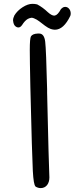

<svg xmlns="http://www.w3.org/2000/svg" viewBox="-20 -966 430 985"><path d="M123 -869.1Q107.4 -860.4 92.8 -836.9Q82 -821.3 67.4 -826.2Q52.7 -832 48.8 -849.6Q47.9 -855.5 46.9 -861.3Q46.9 -873 53.7 -886.7Q68.4 -911.1 95.7 -928.7Q123 -946.3 146.5 -946.3Q159.2 -946.3 170.9 -943.4Q200.2 -927.7 225.6 -903.3Q245.1 -885.7 258.8 -885.7Q260.7 -885.7 261.7 -886.7Q276.4 -888.7 293 -919.9Q296.9 -923.8 302.7 -927.7Q308.6 -930.7 314.5 -930.7Q326.2 -930.7 334.5 -920.9Q342.8 -911.1 342.8 -896.5Q342.8 -890.6 340.8 -884.8Q306.6 -813.5 261.7 -813.5Q252 -813.5 240.2 -817.4Q226.6 -822.3 210.9 -834Q194.3 -846.7 181.6 -856.4Q168.9 -866.2 154.3 -872.1Q147.5 -875 141.6 -875Q132.8 -874 123 -869.1ZM132.8 -710Q132.8 -768.6 138.7 -779.3Q147.5 -793 173.8 -793.9H180.7Q207 -793.9 211.9 -752Q216.8 -711.9 221.7 -508.8V-490.2Q221.7 -483.4 222.2 -471.7Q222.7 -460 222.7 -449.2Q230.5 -115.2 232.4 -85Q233.4 -73.2 233.4 -55.7Q233.4 -32.2 221.7 -16.6Q209 -1 188.5 -1Q175.8 -1 162.1 -8.8V-9.8Q152.3 -17.6 148.4 -88.9Q144.5 -159.2 135.7 -521.5Q132.8 -659.2 132.8 -710Z"/></svg>

Font: sage sans
Style: Regular
Weight: 400
Version: Version 001.032